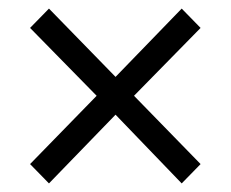

<svg xmlns="http://www.w3.org/2000/svg" viewBox="-20 -553 537 447"><path d="M94 -126 50 -171 205 -330 50 -488 94 -533 249 -374 403 -533 447 -488 292 -330 447 -171 403 -126 249 -286Z"/></svg>

Font: Pinyin1712
Style: Regular
Weight: 400
Version: Version 1